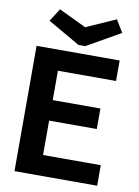

<svg xmlns="http://www.w3.org/2000/svg" viewBox="-90 -879 681 940"><g transform="rotate(10 250.0 -409.5)"><path d="M49 0V-623H462V-521H173V-375H410V-273H173V-102H460V0ZM414 -819 451 -758 284 -663H250L90 -755L131 -819L267 -754Z"/></g></svg>

Font: Inconsolata ExtraBold
Style: Regular
Weight: 800
Designer: Raph Levien, Cyreal, Brenton Simpson
Foundry: Raph Levien, Cyreal, Google
Version: Version 3.001